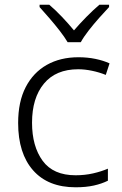

<svg xmlns="http://www.w3.org/2000/svg" viewBox="-20 -785 516 815"><path d="M301 10Q184 10 120.5 -62Q57 -134 57 -263Q57 -353 89 -415Q121 -477 178.5 -509.5Q236 -542 313 -542Q351 -542 385 -535Q419 -528 445 -516L429 -467Q402 -478 371 -484.5Q340 -491 312 -491Q217 -491 166.5 -430Q116 -369 116 -264Q116 -164 161 -102.5Q206 -41 301 -41Q340 -41 375 -49Q410 -57 438 -69V-18Q412 -5 378.5 2.5Q345 10 301 10ZM267 -606Q254 -628 233 -655Q212 -682 189 -708.5Q166 -735 148 -755V-765H189Q216 -742 243.5 -713Q271 -684 294 -656Q318 -684 346.5 -713Q375 -742 402 -765H443V-755Q424 -735 400.5 -708.5Q377 -682 356 -655Q335 -628 323 -606Z"/></svg>

Font: Noto Traditional Nushu Light
Style: Regular
Weight: 300
Designer: LIU Zhao
Foundry: LiuZhao Studio
Version: Version 2.003; ttfautohint (v1.8.4.7-5d5b)